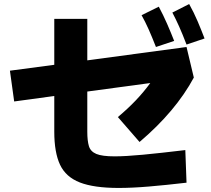

<svg xmlns="http://www.w3.org/2000/svg" viewBox="-20 -874 1040 948"><path d="M901 -654Q881 -706 864.5 -743Q848 -780 831 -812L914 -854Q937 -813 955.5 -769.5Q974 -726 990 -684ZM750 -642Q730 -693 713.5 -730Q697 -767 679 -799L764 -841Q786 -800 805 -756.5Q824 -713 840 -672ZM566 54Q444 54 374.5 27Q305 0 276.5 -60.5Q248 -121 248 -224V-400L50 -373L29 -525L248 -554V-781H411V-576L901 -642L937 -491Q847 -324 669 -173L562 -296Q611 -337 650.5 -378.5Q690 -420 722 -464L411 -422V-224Q411 -179 419 -152.5Q427 -126 455.5 -114Q484 -102 546 -102Q600 -102 685 -110Q770 -118 895 -133L901 28Q798 40 715 47Q632 54 566 54Z"/></svg>

Font: Murecho ExtraBold
Style: Regular
Weight: 800
Designer: Neil Summerour
Foundry: Positype
Version: Version 1.010; ttfautohint (v1.8.3)